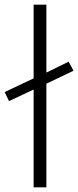

<svg xmlns="http://www.w3.org/2000/svg" viewBox="-26 -808 337 828"><path d="M-6 -411 119 -470V-788H174V-495L270 -542L291 -503L174 -447V0H119V-422L13 -372Z"/></svg>

Font: Nebula Sans Light
Style: Regular
Weight: 300
Designer: Paul D. Hunt for Adobe (as Source Sans)
Foundry: Nebula Entertainment & Broadcasting LLC
Version: Version 1.010